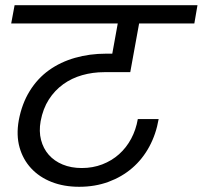

<svg xmlns="http://www.w3.org/2000/svg" viewBox="-20 -760 778 737"><path d="M36 -740H738L726 -670H514L480 -483H380Q336 -483 295.5 -471.5Q255 -460 222.5 -436.5Q190 -413 167.5 -378Q145 -343 136 -295Q129 -256 137.5 -223Q146 -190 167 -166Q188 -142 220.5 -128.5Q253 -115 294 -115Q336 -115 372.5 -129Q409 -143 437 -168Q465 -193 483.5 -227.5Q502 -262 509 -303H589Q579 -245 553 -197Q527 -149 487.5 -115Q448 -81 396.5 -62Q345 -43 284 -43Q225 -43 178 -61.5Q131 -80 99.5 -114Q68 -148 55 -194.5Q42 -241 52 -298Q64 -362 94 -410.5Q124 -459 168 -490.5Q212 -522 268 -538Q324 -554 387 -554H411L432 -670H23Z"/></svg>

Font: SVN-Poppins
Style: Italic
Weight: 400
Italic angle: -10°
Designer: Ninad Kale (Devanagari), Jonny Pinhorn (Latin)
Foundry: Indian Type Foundry
Version: Version 3.002 2017; ttfautohint (v1.8.3)